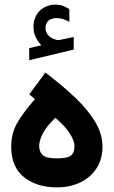

<svg xmlns="http://www.w3.org/2000/svg" viewBox="-20 -810 490 828"><path d="M158.2 -614.7Q143.6 -630.4 134 -649.7Q124.5 -668.9 124.5 -694.8Q124.5 -713.9 129.9 -729Q135.3 -744.1 144.5 -755.9Q157.7 -772.5 177.2 -781.2Q196.8 -790 217.3 -790Q238.3 -790 251.5 -784.7Q264.6 -779.3 278.8 -771L279.3 -715.8Q264.6 -723.6 252 -727.8Q239.3 -731.9 224.1 -731.9Q215.3 -731.9 205.6 -729.5Q195.8 -727.1 188.5 -720.2Q176.3 -709 176.3 -688.5Q176.3 -673.3 186.5 -659.7Q196.8 -646 220.2 -639.2Q222.7 -638.7 225.1 -637.9Q227.5 -637.2 230 -637.2Q232.4 -637.2 234.4 -637.2L297.9 -650.4V-596.2L106 -550.3V-602.5ZM175.8 -497.1Q247.1 -442.9 302.7 -390.4Q358.4 -337.9 390.1 -285.2Q421.9 -232.4 421.9 -177.7Q421.9 -124 396.5 -84.5Q371.1 -44.9 326.4 -23.4Q281.7 -2 225.1 -2Q138.7 -2 83.5 -45.9Q28.3 -89.8 28.3 -177.7Q28.3 -235.8 54.9 -281Q81.5 -326.2 130.4 -382.3L106.4 -403.3ZM218.8 -301.8Q181.2 -266.1 165 -235.1Q148.9 -204.1 148.9 -180.2Q148.9 -155.8 164.1 -141.4Q179.2 -127 224.6 -127Q271.5 -127 286.4 -139.6Q301.3 -152.3 301.3 -180.7Q301.3 -201.2 282 -232.9Q262.7 -264.6 218.8 -301.8Z"/></svg>

Font: Vazir FD
Style: Bold-FD
Weight: 700
Designer: Saber Rastikerdar
Foundry: Saber Rastikerdar
Version: Version 30.1.0